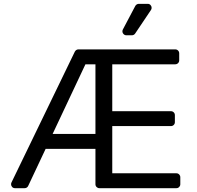

<svg xmlns="http://www.w3.org/2000/svg" viewBox="-20 -986 1030 1006"><path d="M38 -20.6Q38 -25.2 40.1 -29.8L372.2 -715.6Q375 -720.9 380 -724.1Q384.9 -727.3 391 -727.3H898.1Q907 -727.3 913 -721.2Q919 -715.2 919 -706.7V-669.7Q919 -661.2 913 -655.2Q907 -649.1 898.1 -649.1H568.2V-403.4H875.4Q884.2 -403.4 890.3 -397.4Q896.3 -391.3 896.3 -382.8V-345.9Q896.3 -337.4 890.3 -331.3Q884.2 -325.3 875.4 -325.3H568.2V-78.1H903.8Q912.6 -78.1 918.7 -72.1Q924.7 -66.1 924.7 -57.5V-20.6Q924.7 -12.1 918.7 -6Q912.6 0 903.8 0H500.7Q492.2 0 486.2 -6Q480.1 -12.1 480.1 -20.6V-206H219.1L127.8 -12.1Q125.4 -6.4 120.2 -3.2Q115.1 0 109 0H58.6Q49.7 0 43.9 -6Q38 -12.1 38 -20.6ZM480.1 -284.1V-649.1H427.6L255.7 -284.1ZM621.4 -822.1Q621.4 -813.6 627.5 -807.4Q633.5 -801.1 642.4 -801.1H670.8Q676.1 -801.1 680.8 -803.6Q685.4 -806.1 688.2 -810.4L771 -933.6Q774.5 -938.6 774.5 -945Q774.5 -953.5 768.6 -959.7Q762.8 -965.9 753.9 -965.9H707.4Q701.7 -965.9 696.7 -962.9Q691.8 -959.9 688.9 -954.9L623.9 -831.7Q621.4 -827.1 621.4 -822.1Z"/></svg>

Font: DeltaSans
Style: Regular
Weight: 400
Designer: Rasmus Andersson
Foundry: rsms
Version: Version 3.012